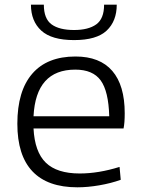

<svg xmlns="http://www.w3.org/2000/svg" viewBox="-20 -790 604 819"><path d="M310 9Q183 9 118.5 -59Q54 -127 54 -262Q54 -402 117.5 -475.5Q181 -549 302 -549Q406 -549 459 -487.5Q512 -426 512 -307Q512 -265 507 -242H123Q128 -142 175.5 -96Q223 -50 320 -50Q360 -50 402.5 -57Q445 -64 490 -78L495 -23Q453 -8 403.5 0.5Q354 9 310 9ZM301 -493Q133 -493 123 -294H446Q443 -401 409.5 -447Q376 -493 301 -493ZM296 -619Q200 -619 156 -659.5Q112 -700 112 -770H167Q167 -710 200 -686Q233 -662 296 -662Q357 -662 390.5 -686Q424 -710 424 -770H478Q478 -700 435 -659.5Q392 -619 296 -619Z"/></svg>

Font: Encode Sans Wide
Style: Light
Weight: 300
Designer: Pablo Impallari, Andres Torresi
Foundry: Pablo Impallari, Andres Torresi
Version: Version 1.000; ttfautohint (v1.00) -l 8 -r 50 -G 200 -x 14 -